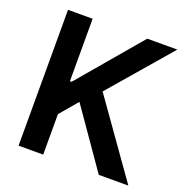

<svg xmlns="http://www.w3.org/2000/svg" viewBox="-130 -846 936 966"><g transform="rotate(20 338.5 -363.5)"><path d="M203.5 -727.3V-393.1H212.4L496.1 -727.3H657L375.7 -400.9L659.4 0H501.1L284.1 -311.8L203.5 -216.6V0H71.7V-727.3Z"/></g></svg>

Font: Inter P Semi Bold
Style: Regular
Weight: 600
Designer: Rasmus Andersson
Foundry: rsms
Version: Version 3.018;git-588b23468